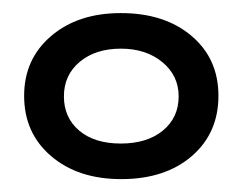

<svg xmlns="http://www.w3.org/2000/svg" viewBox="-20 -678 369 292"><path d="M164.4 -405.6Q98.5 -405.6 57.6 -440.7Q16.7 -475.7 16.7 -532.3Q16.7 -588.1 57.6 -623.1Q98.5 -658.1 163.7 -658.1Q230.4 -658.1 271.3 -623.4Q312.2 -588.8 312.2 -532.3Q312.2 -475.6 271.7 -440.6Q231.1 -405.6 164.4 -405.6ZM163.7 -459.7Q203.7 -459.7 227.7 -479.4Q251.7 -499.1 251.7 -531.5Q251.7 -563 226.9 -583.5Q202.1 -604 163.7 -604Q125.3 -604 101.2 -583.9Q77.2 -563.8 77.2 -531.5Q77.2 -499.1 100.4 -479.4Q123.6 -459.7 163.7 -459.7Z"/></svg>

Font: Playfair 5pt SemiExpanded Light
Style: Regular
Weight: 300
Width: 6
Designer: Claus Eggers Sørensen
Foundry: Claus Eggers Sørensen
Version: Version 2.203